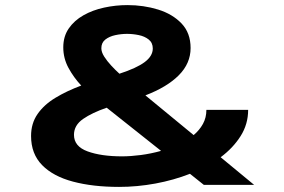

<svg xmlns="http://www.w3.org/2000/svg" viewBox="-20 -726 1115 754"><path d="M447.5 8Q344.5 8 266.5 -12.8Q188.5 -33.5 145.2 -77.8Q102 -122 102 -192Q102 -241.5 127.5 -278.2Q153 -315 197.8 -342Q242.5 -369 299 -390Q269.5 -421.5 249 -459.2Q228.5 -497 228.5 -540Q228.5 -583 250 -614.2Q271.5 -645.5 307.8 -666Q344 -686.5 389 -696.2Q434 -706 480.5 -706Q544 -706 600.8 -688.5Q657.5 -671 693 -633.8Q728.5 -596.5 728.5 -537.5Q728.5 -477 682.2 -430.5Q636 -384 551 -351.5L740.5 -195.5Q763.5 -215 777 -239.5Q790.5 -264 790.5 -294.5H954.5Q954.5 -238.5 925 -191.8Q895.5 -145 846.5 -108.5L978 0H780.5L726 -43.5Q662 -18.5 590.2 -5.2Q518.5 8 447.5 8ZM378 -536.5Q378 -521.5 389.2 -503.8Q400.5 -486 416.8 -468.5Q433 -451 449 -436.5Q516.5 -458.5 548.2 -482.2Q580 -506 580 -535.5Q580 -558 564 -570.8Q548 -583.5 524.8 -588.2Q501.5 -593 479 -593Q456 -593 432.8 -588Q409.5 -583 393.8 -570.8Q378 -558.5 378 -536.5ZM270.5 -196.5Q270.5 -151 324 -131.5Q377.5 -112 459.5 -112Q493 -112 533 -117.2Q573 -122.5 612.5 -133.5L399 -303Q342 -283.5 306.2 -258.8Q270.5 -234 270.5 -196.5Z"/></svg>

Font: Trispace SemiExpanded
Style: Bold
Weight: 700
Width: 6
Designer: Tyler Finck
Foundry: Etcetera Type Company
Version: Version 1.210; ttfautohint (v1.8.3)